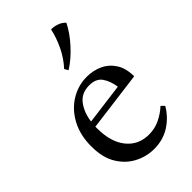

<svg xmlns="http://www.w3.org/2000/svg" viewBox="-225 -816 913 913"><g transform="rotate(-45 231.0 -359.5)"><path d="M249 15Q198 15 151.5 -9Q105 -33 75.5 -81.5Q46 -130 46 -205Q46 -281 76 -337Q106 -393 156 -424Q206 -455 265 -455Q308 -455 344.5 -438Q381 -421 403.5 -386Q426 -351 426 -297L126 -258Q126 -253 126 -247Q126 -155 168 -103Q210 -51 280 -51Q320 -51 354 -67.5Q388 -84 415 -109L431 -93Q403 -45 356.5 -15Q310 15 249 15ZM244 -418Q192 -418 164 -381Q136 -344 129 -290L336 -317Q330 -360 310 -389Q290 -418 244 -418ZM304 -734Q322 -735 343.5 -727.5Q365 -720 378 -705Q356 -660 314 -613.5Q272 -567 226 -538L215 -557Q250 -595 272.5 -642.5Q295 -690 304 -734Z"/></g></svg>

Font: Bona Nova
Style: Regular
Weight: 400
Designer: Mateusz Machalski
Foundry: Capitalics
Version: Version 4.001; ttfautohint (v1.8.3)